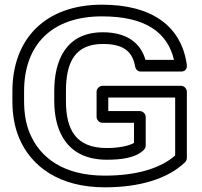

<svg xmlns="http://www.w3.org/2000/svg" viewBox="-20 -766 865 821"><path d="M416 -696C602 -696 696 -628 724 -510H602C581 -584 520 -628 420 -628C263 -628 212 -509 212 -377V-334C212 -195 274 -83 437 -83C496 -83 560 -90 595 -125C600 -130 603 -137 603 -143V-266C603 -281 589 -291 578 -291H443V-349H729V-101C667 -47 566 -15 428 -15C252 -15 151 -91 107 -197C91 -236 83 -281 83 -334V-376C83 -577 204 -696 416 -696ZM33 -376V-334C33 -276 42 -224 61 -178C113 -52 236 35 428 35C579 35 698 -2 771 -72C775 -76 779 -83 779 -90V-374C779 -385 769 -399 754 -399H418C407 -399 393 -389 393 -374V-266C393 -255 403 -241 418 -241H553V-155C532 -142 486 -133 437 -133C306 -133 262 -209 262 -334V-377C262 -499 300 -578 420 -578C512 -578 547 -543 558 -481C560 -470 569 -460 582 -460H754C777 -460 780 -478 779 -488C756 -655 629 -746 416 -746C173 -746 33 -599 33 -376Z"/></svg>

Font: Asimov
Style: XWidOu
Weight: 500
Designer: Google
Version: Version 2.000980; 2014